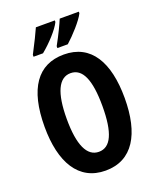

<svg xmlns="http://www.w3.org/2000/svg" viewBox="-169 -1034 937 1143"><g transform="rotate(-20 299.5 -462.0)"><path d="M472 -924V-934H351C340 -907 312 -847 278 -786V-774H344C387 -812 453 -884 472 -924ZM320 -924V-934H200C188 -906 160 -849 127 -786V-774H187C241 -818 300 -882 320 -924ZM553 -358C553 -585 472 -725 300 -725C134 -725 46 -600 46 -359C46 -134 129 10 300 10C471 10 553 -131 553 -358ZM186 -358C186 -523 225 -607 300 -607C375 -607 412 -526 412 -358C412 -189 375 -109 300 -109C225 -109 186 -193 186 -358Z"/></g></svg>

Font: Noto Sans Kannada ExtraCondensed
Style: Bold
Weight: 700
Width: 2
Designer: Jelle Bosma - Monotype Design Team
Foundry: Monotype Imaging Inc.
Version: Version 2.005